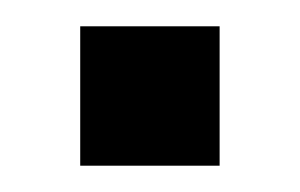

<svg xmlns="http://www.w3.org/2000/svg" viewBox="-20 -423 228 146"><path d="M41 -403H147V-297H41Z"/></svg>

Font: Booming Bebas 2
Style: Regular
Weight: 400
Designer: Ryoichi Tsunekawa
Foundry: Ryoichi Tsunekawa
Version: Version 2.000